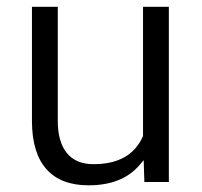

<svg xmlns="http://www.w3.org/2000/svg" viewBox="-20 -541 591 563"><path d="M389.2 -57.1Q338.4 2.4 239.7 2.4Q158.7 2.4 116.7 -44.4Q74.2 -91.3 73.7 -184.6V-521H149.4V-187Q149.4 -125 176 -92.3Q202.6 -59.6 254.4 -59.6Q362.8 -59.6 398.9 -141.1L399.4 -142.6V-144V-521H475.1V-7.3H403.3L401.9 -52.7L401.4 -71.3Z"/></svg>

Font: Vazir Light
Style: Light
Weight: 300
Designer: Saber Rastikerdar
Foundry: Saber Rastikerdar
Version: Version 30.0.0